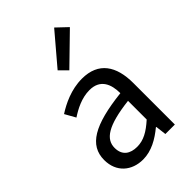

<svg xmlns="http://www.w3.org/2000/svg" viewBox="-235 -872 974 974"><g transform="rotate(-45 252.5 -384.5)"><path d="M207 -615 249 -573 406 -726 348 -781ZM52 -126C52 -39 113 12 194 12C255 12 309 -20 355 -58H358L365 0H433V-298C433 -419 383 -498 264 -498C186 -498 118 -464 73 -435L105 -378C143 -403 194 -430 250 -430C329 -430 350 -370 350 -308C143 -285 52 -232 52 -126ZM350 -119C303 -77 265 -55 218 -55C170 -55 133 -77 133 -132C133 -194 188 -234 350 -253Z"/></g></svg>

Font: Cambridge Sans
Style: Regular
Weight: 400
Version: Version 2.020;PS 002.020;hotconv 1.0.88;makeotf.lib2.5.64775